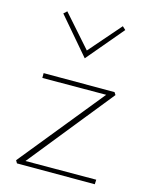

<svg xmlns="http://www.w3.org/2000/svg" viewBox="-104 -741 631 808"><g transform="rotate(15 211.0 -336.5)"><path d="M389 -20 388 0H49L42 -12L337 -376L59 -375V-396H368L375 -385L81 -19ZM74 -660 88 -673 210 -535 330 -673 344 -660 210 -501Z"/></g></svg>

Font: Ysabeau Extralight
Style: Regular
Weight: 200
Designer: Christian Thalmann (Catharsis Fonts)
Version: Version 0.003